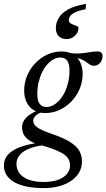

<svg xmlns="http://www.w3.org/2000/svg" viewBox="-73 -700 546 985"><path d="M409 -362.5Q398.5 -362.5 390.8 -367Q383 -371.5 374.5 -378Q366 -384.5 354.5 -391Q343 -397.5 325.8 -402Q308.5 -406.5 282.5 -406.5L271 -430Q309.5 -424 336.8 -426Q364 -428 385.2 -432Q406.5 -436 427 -436Q440 -436 446.5 -430Q453 -424 453 -412Q453 -400.5 449.2 -391.5Q445.5 -382.5 439.2 -376Q433 -369.5 425.2 -366Q417.5 -362.5 409 -362.5ZM165 -151Q182.5 -151 199.5 -160Q216.5 -169 231.8 -185.8Q247 -202.5 258.5 -225.8Q270 -249 276.8 -277.5Q283.5 -306 283.5 -339Q283.5 -374 271.2 -389.5Q259 -405 237 -405Q219.5 -405 202.5 -396Q185.5 -387 170.2 -370.2Q155 -353.5 143.5 -330.2Q132 -307 125.2 -278.5Q118.5 -250 118.5 -217Q118.5 -182 130.8 -166.5Q143 -151 165 -151ZM243 -436Q277.5 -436 301.5 -421.5Q325.5 -407 338.2 -381.2Q351 -355.5 351 -320.5Q351 -280.5 335.8 -244.2Q320.5 -208 293.8 -180Q267 -152 232.5 -136Q198 -120 159 -120Q124.5 -120 100.5 -134.5Q76.5 -149 63.8 -175Q51 -201 51 -235.5Q51 -275.5 66.2 -311.8Q81.5 -348 108.2 -376Q135 -404 169.5 -420Q204 -436 243 -436ZM151 265Q103.5 265 65.8 257.5Q28 250 1.5 235.2Q-25 220.5 -39 198.8Q-53 177 -53 149Q-53 117 -32 93.5Q-11 70 30.2 54.5Q71.5 39 133 31.5H175.5V43.5Q138.5 45 108.2 52.5Q78 60 56.2 72.5Q34.5 85 23 102.2Q11.5 119.5 11.5 140.5Q11.5 169 27.5 189.8Q43.5 210.5 74.8 222Q106 233.5 151.5 233.5Q198 233.5 227.8 221.5Q257.5 209.5 272 190.2Q286.5 171 286.5 149.5Q286.5 129 276.5 113.5Q266.5 98 246.2 86Q226 74 195.8 63.2Q165.5 52.5 125.5 41Q90.5 31 72 16.5Q53.5 2 46.8 -14.2Q40 -30.5 40 -46.5Q40 -67 51.8 -84.5Q63.5 -102 86 -116Q108.5 -130 139.5 -139L161.5 -128.5Q130 -123.5 113.8 -110Q97.5 -96.5 97.5 -80.5Q97.5 -72.5 101.2 -64.8Q105 -57 115 -49Q125 -41 144 -32.2Q163 -23.5 193 -13Q253 7.5 286.8 28.8Q320.5 50 334 74Q347.5 98 347.5 128.5Q347.5 158 333.8 183Q320 208 294.2 226.2Q268.5 244.5 232.2 254.8Q196 265 151 265ZM329.5 -557.5Q329.5 -532.5 311 -516Q292.5 -499.5 269 -499.5Q243.5 -499.5 228.5 -514.2Q213.5 -529 213.5 -555.5Q213.5 -583 228 -607.8Q242.5 -632.5 276.2 -651.5Q310 -670.5 368.5 -680L366 -652.5Q329.5 -645.5 311 -636Q292.5 -626.5 286.2 -616.2Q280 -606 280 -596Q280 -584.5 292.2 -578.5Q304.5 -572.5 317 -568.2Q329.5 -564 329.5 -557.5Z"/></svg>

Font: Newsreader 16pt
Style: Italic
Weight: 400
Italic angle: -17°
Designer: Hugues Gentile
Foundry: Production Type
Version: Version 1.003